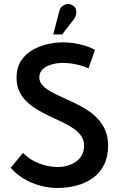

<svg xmlns="http://www.w3.org/2000/svg" viewBox="-20 -920 586 952"><path d="M346 -824Q355 -836 357.5 -849.5Q360 -863 356 -875Q352 -887 339 -894Q326 -902 312 -899.5Q298 -897 287.5 -888Q277 -879 274 -865L244 -749H288ZM419 -581 451 -673Q427 -686 400 -694Q373 -702 346 -706Q319 -710 291 -710Q253 -710 213 -700.5Q173 -691 138.5 -670.5Q104 -650 83 -616.5Q62 -583 62 -535Q62 -496 76 -466.5Q90 -437 114 -414.5Q138 -392 168 -374.5Q198 -357 229.5 -342.5Q261 -328 291 -313.5Q321 -299 345 -282.5Q369 -266 383 -245.5Q397 -225 397 -198Q397 -171 386 -151Q375 -131 356 -118Q337 -105 314 -98.5Q291 -92 267 -92Q236 -92 204.5 -100Q173 -108 144.5 -123.5Q116 -139 94 -162L33 -88Q62 -55 99.5 -33Q137 -11 179.5 0.5Q222 12 265 12Q315 12 360 0Q405 -12 440.5 -37.5Q476 -63 496 -103Q516 -143 516 -199Q516 -242 501.5 -275Q487 -308 463 -333Q439 -358 408.5 -377Q378 -396 345.5 -411.5Q313 -427 282.5 -440.5Q252 -454 228 -468Q204 -482 189.5 -498.5Q175 -515 175 -536Q175 -557 186.5 -571Q198 -585 216 -593Q234 -601 253.5 -604.5Q273 -608 289 -608Q312 -608 334 -605Q356 -602 377.5 -596Q399 -590 419 -581Z"/></svg>

Font: Advent Pro
Style: Bold
Weight: 700
Designer: VivaRado, Andreas Kalpakidis
Foundry: VivaRado, Andreas Kalpakidis
Version: Version 3.000